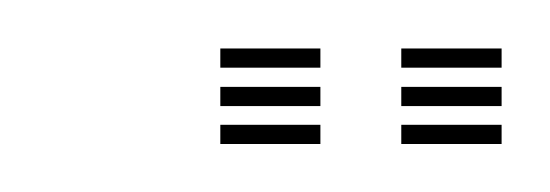

<svg xmlns="http://www.w3.org/2000/svg" viewBox="-20 -705 229 80"><path d="M147.2 -676.8V-684.8H189V-676.8ZM71.8 -676.8V-684.8H113.5V-676.8ZM71.8 -660.8V-668.8H113.5V-660.8ZM147.2 -660.8V-668.8H189V-660.8ZM71.8 -645V-653H113.5V-645ZM147.2 -645V-653H189V-645Z"/></svg>

Font: Big Shoulders Inline Display Light
Style: Regular
Weight: 300
Designer: Patric King
Foundry: XO Type Co
Version: Version 1.000